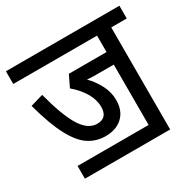

<svg xmlns="http://www.w3.org/2000/svg" viewBox="-142 -761 898 901"><g transform="rotate(-30 307.5 -311.0)"><path d="M69 -69H454V-396H357Q343 -396 331 -396.5Q319 -397 310 -398Q340 -368 360.5 -328.5Q381 -289 381 -247Q381 -189 346.5 -156.5Q312 -124 254 -124Q204 -124 163.5 -150.5Q123 -177 88.5 -242Q54 -307 23 -421L92 -441Q125 -314 162 -254Q199 -194 249 -194Q304 -194 304 -254Q304 -293 281.5 -331Q259 -369 220 -402L250 -464H454V-553H0V-622H615V-553H531V0H69Z"/></g></svg>

Font: Noto Sans Devanagari Condensed
Style: Regular
Weight: 400
Width: 3
Designer: Jelle Bosma - Monotype Design Team
Foundry: Monotype Imaging Inc.
Version: Version 2.004; ttfautohint (v1.8.4.7-5d5b)